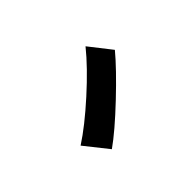

<svg xmlns="http://www.w3.org/2000/svg" viewBox="-76 -883 1107 1107"><g transform="rotate(45 478.0 -329.0)"><path d="M366.1 -594.1Q450.3 -524.1 574.6 -393.1Q698.9 -262.1 758.9 -176.8L616.8 -63.9Q554.7 -160.2 441.1 -286Q327.4 -411.9 231.9 -489Z"/></g></svg>

Font: Karasuma Gothic
Style: Black
Weight: 900
Designer: Rasmus Andersson / Ryoko Nishizuka
Foundry: Genbu
Version: Version 1.00